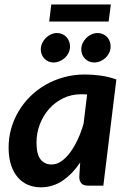

<svg xmlns="http://www.w3.org/2000/svg" viewBox="-20 -822 568 850"><path d="M437.5 0H371.6Q347.7 0 338.9 -12Q330.1 -23.9 331.1 -41L335 -102.5Q300.8 -51.8 257.1 -22.2Q213.4 7.3 160.6 7.3Q130.9 7.3 104.7 -3.4Q78.6 -14.2 59.3 -36.1Q40 -58.1 29.1 -91.1Q18.1 -124 18.1 -168.5Q18.1 -211.9 29.5 -252.7Q41 -293.5 62.5 -329.6Q84 -365.7 114.3 -395.5Q144.5 -425.3 182.1 -446.8Q219.7 -468.3 263.4 -480.2Q307.1 -492.2 355.5 -492.2Q390.6 -492.2 425.8 -487.3Q460.9 -482.4 495.1 -470.2ZM208.5 -93.8Q230.5 -93.8 251.2 -107.9Q272 -122.1 290.3 -146.7Q308.6 -171.4 324 -204.3Q339.4 -237.3 350.1 -274.9L365.7 -403.8Q358.9 -404.3 352.1 -404.5Q345.2 -404.8 338.9 -404.8Q296.9 -404.8 260.7 -387.5Q224.6 -370.1 198.2 -340.8Q171.9 -311.5 156.7 -272.7Q141.6 -233.9 141.6 -190.4Q141.6 -139.2 159.4 -116.5Q177.2 -93.8 208.5 -93.8ZM207 -802.2H470.7L460.9 -726.6H197.8ZM469.7 -616.7Q469.7 -601.6 463.6 -588.6Q457.5 -575.7 447.5 -566.2Q437.5 -556.6 424.3 -551Q411.1 -545.4 396.5 -545.4Q384.3 -545.4 374 -550Q363.8 -554.7 356.2 -562.3Q348.6 -569.8 344.2 -580.3Q339.8 -590.8 339.8 -602.5Q339.8 -617.7 345.9 -630.9Q352.1 -644 362.1 -654.1Q372.1 -664.1 385.3 -669.9Q398.4 -675.8 412.6 -675.8Q424.8 -675.8 435.3 -671.1Q445.8 -666.5 453.6 -658.4Q461.4 -650.4 465.6 -639.6Q469.7 -628.9 469.7 -616.7ZM290 -616.7Q290 -601.6 283.9 -588.6Q277.8 -575.7 267.6 -566.2Q257.3 -556.6 243.9 -551Q230.5 -545.4 216.3 -545.4Q204.6 -545.4 194.3 -550Q184.1 -554.7 176.8 -562.3Q169.4 -569.8 165 -580.3Q160.6 -590.8 160.6 -602.5Q160.6 -617.7 166.7 -630.9Q172.9 -644 182.9 -654.1Q192.9 -664.1 205.8 -669.9Q218.8 -675.8 232.4 -675.8Q244.6 -675.8 255.4 -671.1Q266.1 -666.5 273.7 -658.4Q281.2 -650.4 285.6 -639.6Q290 -628.9 290 -616.7Z"/></svg>

Font: Carlito
Style: Bold Italic
Weight: 700
Italic angle: -7°
Designer: Lukasz Dziedzic
Foundry: tyPoland Lukasz Dziedzic
Version: Version 1.104